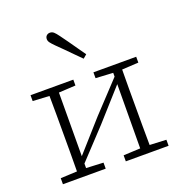

<svg xmlns="http://www.w3.org/2000/svg" viewBox="-135 -871 932 987"><g transform="rotate(-20 331.0 -377.5)"><path d="M42 0V-33L150 -38H169L276 -33V0ZM386 0V-33L494 -38H512L620 -33V0ZM132 0Q132 -30 132.5 -67Q133 -104 133 -143Q133 -182 133 -216V-271Q133 -306 133 -344.5Q133 -383 132.5 -420.5Q132 -458 132 -487H184L182 0ZM170 -49 157 -86H168L329 -267L491 -440L503 -401H492L331 -221ZM478 0 481 -487H530Q530 -458 529.5 -420.5Q529 -383 529 -344.5Q529 -306 529 -271V-216Q529 -182 529 -143Q529 -104 529.5 -67Q530 -30 530 0ZM42 -455V-487H276V-455L169 -449H151ZM386 -455V-487H620V-455L512 -449H494ZM383 -587 363 -570Q343 -590 323.5 -609.5Q304 -629 285.5 -648Q267 -667 249 -684Q233 -700 226 -709.5Q219 -719 219 -729Q219 -741 226.5 -748Q234 -755 245 -755Q257 -755 266 -747Q275 -739 288 -721Q304 -700 319.5 -677.5Q335 -655 351 -632.5Q367 -610 383 -587Z"/></g></svg>

Font: Source Serif 4 Light
Style: Regular
Weight: 300
Designer: Frank Grießhammer
Foundry: Adobe Systems Incorporated
Version: Version 4.004;hotconv 1.0.116;makeotfexe 2.5.65601